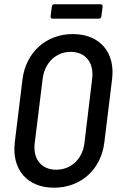

<svg xmlns="http://www.w3.org/2000/svg" viewBox="-20 -867 557 896"><path d="M225 -780H442C448 -780 452 -784 453 -790L459 -837C459 -843 456 -847 450 -847H233C227 -847 223 -843 222 -837L216 -790C216 -784 219 -780 225 -780ZM232 9C357 9 452 -76 467 -203L503 -497C519 -623 445 -708 320 -708C195 -708 101 -623 85 -497L49 -203C34 -76 107 9 232 9ZM242 -75C173 -75 133 -125 142 -199L179 -499C188 -574 241 -625 310 -625C379 -625 420 -574 410 -499L374 -199C365 -125 312 -75 242 -75Z"/></svg>

Font: Barlow Semi Condensed Medium
Style: Italic
Weight: 500
Width: 4
Italic angle: -7°
Designer: Jeremy Tribby
Foundry: Tribby Type
Version: Version 1.422;hotconv 1.0.109;makeotfexe 2.5.65596